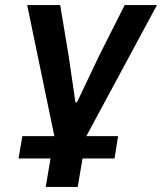

<svg xmlns="http://www.w3.org/2000/svg" viewBox="-20 -536 640 756"><path d="M179 88H53L68 0H194L87 -516H217L250 -318L277 -133H283L371 -318L471 -516H598L320 0H445L431 88H305L286 200H160Z"/></svg>

Font: IBM Plex Mono SemiBold
Style: Italic
Weight: 600
Italic angle: -9°
Monospace: yes
Designer: Mike Abbink, Paul van der Laan, Pieter van Rosmalen
Foundry: Bold Monday
Version: Version 2.3